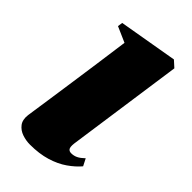

<svg xmlns="http://www.w3.org/2000/svg" viewBox="-175 -565 625 625"><g transform="rotate(45 138.0 -252.0)"><path d="M97 12Q79 12 61.2 6Q43.5 0 32.8 -14Q22 -28 25 -52Q25.5 -56 29 -79Q32.5 -102 38 -140Q43.5 -178 50.5 -226.2Q57.5 -274.5 65.2 -329.2Q73 -384 80.5 -440L27 -463.5L29.5 -480.5L232.5 -515.5L254 -496L196.5 -92.5Q194.5 -74.5 198.8 -68.8Q203 -63 212 -63Q224 -63 234.2 -68Q244.5 -73 257 -85L269.5 -60.5Q253.5 -41.5 229.5 -24.8Q205.5 -8 172.5 2Q139.5 12 97 12Z"/></g></svg>

Font: Merriweather 144pt Black
Style: Italic
Weight: 900
Italic angle: -7.8°
Version: Version 2.101